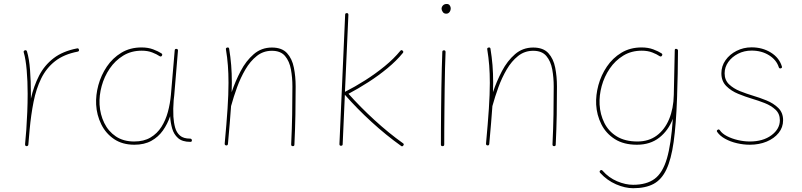

<svg xmlns="http://www.w3.org/2000/svg" viewBox="-20 -740 4106 983"><path d="M115.7 8.3 113.8 7.8Q113.8 7.8 113.3 7.8Q113.3 7.3 112.8 7.3Q107.9 5.4 108.4 -0.5Q108.4 0 108.4 -0.2Q108.4 -0.5 108.4 -1V-2.4Q109.9 -21.5 111.6 -39.8Q113.3 -58.1 114.7 -76.2Q117.7 -118.7 119.6 -166Q121.6 -213.4 121.6 -259.8Q121.6 -323.7 116.7 -380.4Q111.8 -437 101.6 -471.7Q99.1 -479.5 107.4 -482.4Q115.2 -484.9 118.2 -476.6Q129.4 -439.5 133.8 -381.8Q138.2 -324.2 138.2 -259.8Q138.2 -247.6 138.2 -234.9Q152.8 -299.8 180.2 -352.8Q207.5 -405.8 254.4 -441.9Q301.3 -478 374.5 -492.2Q382.3 -494.1 384.3 -485.4Q386.2 -477.5 377.4 -475.6Q306.6 -461.9 261.7 -426.5Q216.8 -391.1 190.9 -338.1Q165 -285.2 151.9 -218.8Q138.7 -152.3 131.8 -76.7Q128.9 -35.2 125 1L124.5 2.9Q124.5 2.9 124.5 3.4Q124.5 3.4 124 3.9Q121.6 8.8 116.2 8.3Q116.2 8.3 115.7 8.3Z M667 -15.6Q716.3 -15.6 750.5 -35.9Q784.7 -56.2 806.4 -90.3Q828.1 -124.5 839.6 -167.2Q851.1 -210 855 -254.4L874.5 -482.4Q875.5 -490.7 883.3 -489.7Q892.1 -488.8 891.1 -480.5L872.1 -252.4Q871.1 -238.8 869.1 -225.6Q869.1 -225.6 869.1 -225.1Q865.7 -183.6 867.7 -143.1Q869.6 -112.3 876.7 -86.7Q883.8 -61 901.6 -45.7Q919.4 -30.3 953.1 -30.3Q961.4 -30.3 962.4 -22Q963.4 -13.7 954.1 -13.7Q913.1 -13.7 891.4 -33.2Q869.6 -52.7 861.3 -82.5Q853 -112.3 851.1 -143.1V-145Q837.4 -105 814 -71.8Q790.5 -38.6 754.6 -18.8Q718.8 1 668 1Q606.9 1 564.2 -27.8Q521.5 -56.6 498.3 -103.8Q475.1 -150.9 472.2 -204.6Q469.7 -252.9 483.6 -304.2Q497.6 -355.5 527.1 -399.2Q556.6 -442.9 601.3 -470Q646 -497.1 704.6 -497.1Q738.3 -497.1 764.2 -487.3Q790 -477.5 805.7 -467.3Q813.5 -462.4 809.1 -455.1Q804.7 -447.8 796.9 -452.6Q782.7 -462.4 759.5 -471.4Q736.3 -480.5 705.6 -480.5Q651.9 -480.5 610.6 -455.1Q569.3 -429.7 541.5 -388.7Q513.7 -347.7 500.5 -299.3Q487.3 -251 489.7 -204.6Q492.7 -153.8 513.7 -110.6Q534.7 -67.4 573.2 -41.5Q611.8 -15.6 667 -15.6Z M1130.4 -4.9Q1140.1 -109.4 1145 -183.8Q1149.9 -258.3 1149.9 -315.9Q1149.9 -364.3 1146.7 -405Q1143.6 -445.8 1136.7 -487.3Q1135.3 -494.6 1143.1 -496.6Q1152.3 -498.5 1153.3 -490.2Q1160.2 -448.2 1163.6 -406.5Q1167 -364.7 1167 -315.9Q1167 -293 1166 -268.1Q1184.6 -323.7 1212.2 -376.2Q1239.7 -428.7 1279.1 -462.6Q1318.4 -496.6 1372.1 -496.6Q1423.3 -496.6 1449.5 -468Q1475.6 -439.5 1484.6 -393.8Q1493.7 -348.1 1493.7 -297.4Q1493.7 -223.1 1492.4 -152.1Q1491.2 -81.1 1487.3 0.5Q1487.3 8.3 1479 8.3Q1470.7 8.3 1470.7 -0.5Q1474.6 -82 1475.8 -152.6Q1477.1 -223.1 1477.1 -297.4Q1477.1 -342.8 1469.5 -384.5Q1461.9 -426.3 1439.5 -453.1Q1417 -480 1372.1 -480Q1328.1 -480 1294.7 -453.4Q1261.2 -426.8 1236.3 -384.3Q1211.4 -341.8 1193.6 -292.7Q1175.8 -243.7 1163.6 -198.7L1163.1 -197.3Q1160.2 -156.2 1156.2 -108.2Q1152.3 -60.1 1147 -2.9Q1146 5.4 1137.7 4.4Q1129.9 3.4 1130.4 -4.9Z M2044.9 4.9Q2039.6 12.2 2033.2 6.8Q1956.5 -47.9 1881.8 -116.2Q1807.1 -184.6 1745.6 -254.9L1734.4 -1.5Q1734.4 6.3 1725.6 6.3Q1717.8 6.3 1717.8 -2.4L1747.1 -665Q1747.1 -672.9 1755.9 -672.9Q1763.7 -672.9 1763.7 -664.1L1746.1 -270Q1746.1 -270 1746.6 -270Q1796.9 -295.4 1849.6 -328.9Q1902.3 -362.3 1949.5 -400.9Q1996.6 -439.5 2029.3 -479.5Q2035.2 -486.3 2041 -481Q2047.9 -475.1 2042.5 -468.8Q2009.8 -428.7 1963.6 -390.6Q1917.5 -352.5 1865.7 -319.3Q1814 -286.1 1764.2 -259.8Q1824.7 -191.9 1897.2 -125.5Q1969.7 -59.1 2043 -6.8Q2050.3 -2.4 2044.9 4.9Z M2240.7 -694.8Q2240.7 -704.6 2247.8 -712.2Q2254.9 -719.7 2267.1 -719.7Q2277.8 -719.7 2282.7 -712.2Q2287.6 -704.6 2287.6 -698.2Q2287.6 -686 2281.2 -678Q2274.9 -669.9 2264.6 -669.9Q2252.4 -669.9 2246.6 -679.2Q2240.7 -688.5 2240.7 -694.8ZM2253.4 -482.4Q2261.2 -482.4 2261.2 -473.6Q2259.8 -439.5 2258.5 -390.9Q2257.3 -342.3 2256.6 -287.4Q2255.9 -232.4 2255.4 -178Q2254.9 -123.5 2254.6 -77.1Q2254.4 -30.8 2254.4 0Q2254.4 8.3 2245.6 8.3Q2237.3 8.3 2237.3 0Q2237.3 -30.8 2237.5 -77.1Q2237.8 -123.5 2238.3 -178Q2238.8 -232.4 2239.7 -287.6Q2240.7 -342.8 2241.9 -391.4Q2243.2 -439.9 2244.6 -474.6Q2244.6 -482.4 2253.4 -482.4Z M2468.3 -4.9Q2478 -109.4 2482.9 -183.8Q2487.8 -258.3 2487.8 -315.9Q2487.8 -364.3 2484.6 -405Q2481.4 -445.8 2474.6 -487.3Q2473.1 -494.6 2481 -496.6Q2490.2 -498.5 2491.2 -490.2Q2498 -448.2 2501.5 -406.5Q2504.9 -364.7 2504.9 -315.9Q2504.9 -293 2503.9 -268.1Q2522.5 -323.7 2550 -376.2Q2577.6 -428.7 2616.9 -462.6Q2656.2 -496.6 2710 -496.6Q2761.2 -496.6 2787.4 -468Q2813.5 -439.5 2822.5 -393.8Q2831.5 -348.1 2831.5 -297.4Q2831.5 -223.1 2830.3 -152.1Q2829.1 -81.1 2825.2 0.5Q2825.2 8.3 2816.9 8.3Q2808.6 8.3 2808.6 -0.5Q2812.5 -82 2813.7 -152.6Q2814.9 -223.1 2814.9 -297.4Q2814.9 -342.8 2807.4 -384.5Q2799.8 -426.3 2777.3 -453.1Q2754.9 -480 2710 -480Q2666 -480 2632.6 -453.4Q2599.1 -426.8 2574.2 -384.3Q2549.3 -341.8 2531.5 -292.7Q2513.7 -243.7 2501.5 -198.7L2501 -197.3Q2498 -156.2 2494.1 -108.2Q2490.2 -60.1 2484.9 -2.9Q2483.9 5.4 2475.6 4.4Q2467.8 3.4 2468.3 -4.9Z M3243.7 -15.6Q3301.3 -15.6 3342.3 -45.9Q3383.3 -76.2 3405.8 -130.1Q3428.2 -184.1 3429.7 -254.4L3434.6 -482.4Q3434.6 -491.7 3443.4 -489.7Q3445.8 -489.3 3448.2 -487.8Q3448.7 -487.3 3448.7 -486.8Q3451.7 -483.9 3451.2 -480.5Q3450.7 -417.5 3449.7 -361.6Q3448.7 -305.7 3446.8 -256.3V-252.4Q3446.8 -244.6 3446.3 -236.8Q3441.4 -102.5 3429 -13.4Q3416.5 75.7 3391.8 127.7Q3367.2 179.7 3325.9 201.7Q3284.7 223.6 3221.7 223.6Q3180.2 223.6 3134 203.6Q3087.9 183.6 3052.7 145Q3046.9 138.2 3053.2 132.8Q3059.6 127.4 3065.4 134.3Q3096.7 169.9 3139.4 188Q3182.1 206.1 3221.2 206.1Q3290 206.1 3331.3 175.8Q3372.6 145.5 3394.3 72Q3416 -1.5 3424.8 -131.8Q3401.9 -71.8 3355.5 -35.4Q3309.1 1 3240.7 1Q3173.3 1 3127.9 -27.8Q3082.5 -56.6 3058.8 -103.8Q3035.2 -150.9 3032.2 -204.6Q3029.8 -252.9 3043.7 -304.2Q3057.6 -355.5 3087.2 -399.2Q3116.7 -442.9 3161.4 -470Q3206.1 -497.1 3264.6 -497.1Q3298.3 -497.1 3324.5 -487.3Q3350.6 -477.5 3366.2 -467.3Q3374 -462.4 3369.1 -455.1Q3364.7 -447.8 3356.9 -452.6Q3342.8 -462.4 3319.6 -471.4Q3296.4 -480.5 3265.6 -480.5Q3211.9 -480.5 3170.7 -455.1Q3129.4 -429.7 3101.6 -388.7Q3073.7 -347.7 3060.5 -299.3Q3047.4 -251 3049.8 -204.6Q3052.7 -153.8 3074.2 -110.6Q3095.7 -67.4 3137.9 -41.5Q3180.2 -15.6 3243.7 -15.6Z M3977.5 -390.1Q3969.7 -388.2 3967.3 -395.5Q3955.6 -433.1 3917.5 -457Q3879.4 -481 3828.1 -481Q3790 -481 3758.5 -464.8Q3727.1 -448.7 3708.5 -422.4Q3689.9 -396 3689.9 -364.7Q3689.9 -330.1 3712.6 -308.3Q3735.4 -286.6 3769 -273.2Q3802.7 -259.8 3835.4 -250Q3868.7 -240.2 3904.3 -225.8Q3939.9 -211.4 3964.6 -187.3Q3989.3 -163.1 3989.3 -124.5Q3989.3 -87.9 3966.6 -59.6Q3943.8 -31.2 3905.3 -15.1Q3866.7 1 3818.8 1Q3786.1 1 3752.7 -6.8Q3719.2 -14.6 3692.4 -29.5Q3665.5 -44.4 3651.9 -64.5Q3647.5 -70.8 3653.8 -75.2Q3660.6 -80.1 3665.5 -73.2Q3677.2 -55.7 3702.4 -42.7Q3727.5 -29.8 3758.5 -22.7Q3789.6 -15.6 3818.8 -15.6Q3886.7 -15.6 3929.7 -47.6Q3972.7 -79.6 3972.7 -124.5Q3972.7 -157.7 3950.4 -178.5Q3928.2 -199.2 3895.3 -212.2Q3862.3 -225.1 3830.6 -234.4Q3796.4 -244.6 3759.8 -259.5Q3723.1 -274.4 3698.2 -299.6Q3673.3 -324.7 3673.3 -364.7Q3673.3 -401.9 3694.6 -431.9Q3715.8 -461.9 3751.2 -479.7Q3786.6 -497.6 3828.1 -497.6Q3883.3 -497.6 3926.3 -471.2Q3969.2 -444.8 3982.9 -400.4Q3985.8 -392.1 3977.5 -390.1Z"/></svg>

Font: Mikhak Thin
Style: Regular
Weight: 100
Designer: Amin Abedi
Version: Version 3.3